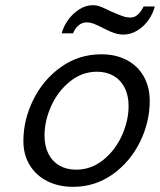

<svg xmlns="http://www.w3.org/2000/svg" viewBox="-20 -705 614 737"><path d="M369.6 -496.6Q423.8 -496.6 465.8 -474.9Q507.8 -453.1 531.2 -412.6Q554.7 -372.1 554.7 -317.4Q554.7 -235.8 517.1 -159.7Q479.5 -83.5 412.1 -35.6Q344.7 12.2 260.3 12.2Q206.1 12.2 162.8 -9Q119.6 -30.3 94.7 -70.1Q69.8 -109.9 69.8 -163.6Q69.8 -245.1 107.9 -322.3Q146 -399.4 214.4 -448Q282.7 -496.6 369.6 -496.6ZM150.9 -184.6Q150.9 -144.5 165.8 -115Q180.7 -85.4 208 -69.6Q235.4 -53.7 272 -53.7Q329.6 -53.7 375.7 -90.6Q421.9 -127.4 447.8 -184.6Q473.6 -241.7 473.6 -298.3Q473.6 -338.4 458.5 -368.2Q443.4 -397.9 416 -413.8Q388.7 -429.7 352.5 -429.7Q295.4 -429.7 249.3 -392.8Q203.1 -356 177 -299.1Q150.9 -242.2 150.9 -184.6ZM336.4 -685.1Q350.1 -685.1 361.3 -681.2Q372.6 -677.2 390.1 -668.9L408.2 -660.2Q438 -647.5 452.1 -642.6Q466.3 -637.7 481 -637.7Q497.1 -637.7 510 -649.9Q522.9 -662.1 531.2 -680.2H574.2Q567.4 -652.8 549.8 -627.9Q532.2 -603 506.8 -587.6Q481.4 -572.3 453.6 -572.3Q436.5 -572.3 418.9 -578.1Q401.4 -584 380.9 -594.7Q354.5 -608.4 340.1 -613.8Q325.7 -619.1 312.5 -619.1Q294.9 -619.1 281.2 -607.2Q267.6 -595.2 260.3 -577.1H216.8Q223.6 -603.5 241.5 -628.4Q259.3 -653.3 284.4 -669.2Q309.6 -685.1 336.4 -685.1Z"/></svg>

Font: Lesson One Light
Style: Italic
Weight: 300
Italic angle: -14°
Designer: But Ko, Victor Gaultney, Annie Olsen, Julie Remington, Don Collingsworth, Eric Hays, Becca Hirsbrunner
Version: Version 1.100